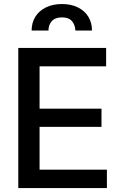

<svg xmlns="http://www.w3.org/2000/svg" viewBox="-20 -949 615 969"><path d="M72.3 -707H515.6V-614.3H179.7V-400.4H492.2V-308.6H179.7V-92.8H519.5V0H72.3ZM293 -928.7Q338.9 -928.7 373.3 -911.6Q407.7 -894.5 426 -864.3Q444.3 -834 444.3 -794.9H360.4Q359.4 -823.7 343 -842.5Q326.7 -861.3 293 -861.3Q258.3 -861.3 241.5 -842.3Q224.6 -823.2 224.6 -794.9H139.6Q139.6 -834 158.2 -864.3Q176.8 -894.5 211.7 -911.6Q246.6 -928.7 293 -928.7Z"/></svg>

Font: Pretendard Std Medium
Style: Regular
Weight: 500
Designer: Base glyphs from Inter by Rasmus Andersson; Hangeul glyphs from Noto Sans CJK(Source Han Sans) by Jang Soo-young and Kan
Foundry: Kil Hyung-jin
Version: Version 1.309